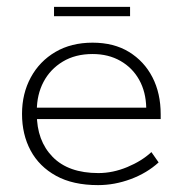

<svg xmlns="http://www.w3.org/2000/svg" viewBox="-20 -528 531 558"><path d="M265 10Q192 10 143 -17Q94 -44 69 -90.5Q44 -137 44 -197Q44 -256 69.5 -303Q95 -350 141 -377Q187 -404 249 -404Q311 -404 355 -377Q399 -350 423 -303.5Q447 -257 447 -196V-182H75V-215H405Q404 -261 384.5 -296Q365 -331 330 -351Q295 -371 249 -371Q199 -371 162.5 -349Q126 -327 106.5 -290Q87 -253 87 -206V-197Q87 -119 133 -72Q179 -25 266 -25Q308 -25 350 -42.5Q392 -60 420 -86L441 -56Q407 -25 360 -7.5Q313 10 265 10ZM137 -481V-508H358V-481Z"/></svg>

Font: Rokkitt SemiBold ExtraLight
Style: Regular
Weight: 250
Version: Version 3.103